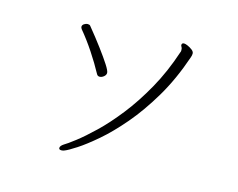

<svg xmlns="http://www.w3.org/2000/svg" viewBox="-95 -808 1190 960"><g transform="rotate(15 500.0 -328.5)"><path d="M296 -22Q312 -31 351 -61Q390 -91 441.5 -140.5Q493 -190 548 -260Q603 -330 653.5 -420Q704 -510 740 -619Q742 -623 742 -626Q742 -629 742 -632Q742 -641 738.5 -646Q735 -651 735 -655Q735 -666 747 -666Q754 -666 766.5 -660.5Q779 -655 790 -646.5Q801 -638 801 -628Q801 -619 797 -608Q755 -485 698 -389Q641 -293 580 -221.5Q519 -150 463 -102Q407 -54 366 -27.5Q325 -1 309 5Q301 9 292 9Q279 9 279 0Q279 -11 296 -22ZM413 -424Q413 -413 402.5 -404.5Q392 -396 381 -396Q371 -396 366 -405Q339 -455 304.5 -507Q270 -559 234 -602Q229 -609 229 -614Q229 -623 238 -629Q247 -635 257 -635Q266 -635 270 -630Q311 -580 343 -537Q375 -494 394 -464.5Q413 -435 413 -424Z"/></g></svg>

Font: Moon Stars Kai HW Light
Style: Regular
Weight: 300
Designer: GuiWonder
Version: Version 1.101